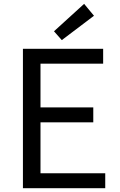

<svg xmlns="http://www.w3.org/2000/svg" viewBox="-20 -990 629 1010"><path d="M100.6 0V-733.4H522.6V-655.2H193V-425.1H470.7V-346.4H193V-78.6H533.6V0ZM305.1 -779 264 -825.4 422.5 -969.7 474.4 -907.1Z"/></svg>

Font: Noto Sans SC Thin
Style: Regular
Weight: 100
Designer: Ryoko NISHIZUKA 西塚涼子 (kana, bopomofo & ideographs); Paul D. Hunt (Latin, Greek & Cyrillic); Sandoll Communications 산돌커뮤니
Foundry: Adobe
Version: Version 2.004-H2;hotconv 1.0.118;makeotfexe 2.5.65603